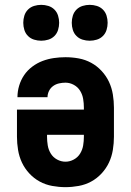

<svg xmlns="http://www.w3.org/2000/svg" viewBox="-20 -764 540 792"><path d="M250 8Q223 8 195.5 3Q168 -2 144 -15Q120 -28 101 -48.5Q82 -69 70.5 -93.5Q59 -118 54.5 -145.5Q50 -173 50 -200V-312H326V-320Q326 -338 323 -356Q320 -374 310.5 -389.5Q301 -405 284.5 -414Q268 -423 250 -423Q237 -423 223.5 -420Q210 -417 199 -409Q188 -401 182 -388.5Q176 -376 176 -363H52Q52 -387 59 -410.5Q66 -434 79.5 -454Q93 -474 113 -489Q133 -504 155.5 -512.5Q178 -521 202 -524.5Q226 -528 250 -528Q278 -528 305 -523Q332 -518 356 -505Q380 -492 399 -471.5Q418 -451 429.5 -426.5Q441 -402 445.5 -374.5Q450 -347 450 -320V-200Q450 -173 445.5 -145.5Q441 -118 429.5 -93.5Q418 -69 399 -48.5Q380 -28 356 -15Q332 -2 304.5 3Q277 8 250 8ZM250 -97Q268 -97 284.5 -106Q301 -115 310.5 -130.5Q320 -146 323 -164Q326 -182 326 -200V-208H174V-200Q174 -182 177 -164Q180 -146 189.5 -130.5Q199 -115 215.5 -106Q232 -97 250 -97ZM350 -596Q335 -596 320.5 -600.5Q306 -605 295.5 -615.5Q285 -626 280.5 -640.5Q276 -655 276 -670Q276 -685 280.5 -699.5Q285 -714 295.5 -724.5Q306 -735 320.5 -739.5Q335 -744 350 -744Q365 -744 379.5 -739.5Q394 -735 404.5 -724.5Q415 -714 419.5 -699.5Q424 -685 424 -670Q424 -655 419.5 -640.5Q415 -626 404.5 -615.5Q394 -605 379.5 -600.5Q365 -596 350 -596ZM150 -596Q135 -596 120.5 -600.5Q106 -605 95.5 -615.5Q85 -626 80.5 -640.5Q76 -655 76 -670Q76 -685 80.5 -699.5Q85 -714 95.5 -724.5Q106 -735 120.5 -739.5Q135 -744 150 -744Q165 -744 179.5 -739.5Q194 -735 204.5 -724.5Q215 -714 219.5 -699.5Q224 -685 224 -670Q224 -655 219.5 -640.5Q215 -626 204.5 -615.5Q194 -605 179.5 -600.5Q165 -596 150 -596Z"/></svg>

Font: Iosevka Extrabold
Style: Regular
Weight: 800
Monospace: yes
Designer: Belleve Invis
Foundry: Belleve Invis
Version: Version 32.5.0; ttfautohint (v1.8.4)